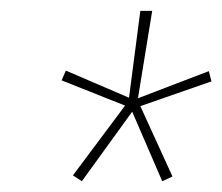

<svg xmlns="http://www.w3.org/2000/svg" viewBox="-20 -752 412 356"><path d="M372.1 -601.1 240.2 -555.2 299.8 -424.8 280.8 -416 225.1 -544.9 131.8 -416 115.2 -426.8 211.9 -556.2 94.2 -603 102.1 -621.1 219.2 -570.8 240.2 -731.9H262.2L235.8 -569.8L367.2 -620.1Z"/></svg>

Font: Fira Sans Compressed Thin
Style: Italic
Weight: 100
Width: 3
Italic angle: -8°
Designer: Carrois Corporate & Edenspiekermann AG
Foundry: Carrois Corporate GbR & Edenspiekermann AG
Version: Version 4.203;PS 004.203;hotconv 1.0.88;makeotf.lib2.5.64775